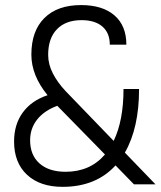

<svg xmlns="http://www.w3.org/2000/svg" viewBox="-20 -723 630 753"><path d="M225.6 9.8Q136.7 9.8 85.9 -37.6Q35.2 -85 35.2 -168Q35.2 -234.9 69.3 -281.7Q103.5 -328.6 166.5 -349.6Q103 -427.2 103 -508.8Q103 -601.6 154.1 -652.3Q205.1 -703.1 297.9 -703.1Q382.3 -703.1 429 -662.6Q475.6 -622.1 475.6 -547.9H410.6Q410.6 -593.8 381.6 -618.9Q352.5 -644 299.8 -644Q237.8 -644 203.4 -608.4Q168.9 -572.8 168.9 -507.8Q168.9 -470.7 187.3 -435.1Q205.6 -399.4 236.8 -366.2L425.8 -170.4Q464.4 -250.5 464.4 -374H525.4Q525.4 -221.2 469.7 -124.5L589.8 0H505.4L433.1 -74.2Q356 9.8 225.6 9.8ZM98.1 -172.9Q98.1 -114.7 135 -82Q171.9 -49.3 237.3 -49.3Q333.5 -49.3 391.6 -117.2L204.6 -308.1Q153.3 -289.1 125.7 -254.2Q98.1 -219.2 98.1 -172.9Z"/></svg>

Font: Caskaydia Cove Light
Style: Regular
Weight: 300
Monospace: yes
Designer: Aaron Bell
Foundry: Saja Typeworks
Version: Version 4.300; ttfautohint (v1.8.3)